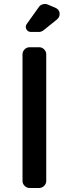

<svg xmlns="http://www.w3.org/2000/svg" viewBox="-20 -935 342 955"><path d="M254 -897Q274 -889 276.5 -870Q279 -851 262 -837L196 -784Q185 -776 174 -776H135Q118 -776 111 -790Q104 -804 114 -817L174 -901Q180 -910 192.5 -913.5Q205 -917 216 -913ZM210 -35Q210 -21 199.5 -10.5Q189 0 175 0H127Q113 0 102.5 -10.5Q92 -21 92 -35V-665Q92 -679 102.5 -689.5Q113 -700 127 -700H175Q189 -700 199.5 -689.5Q210 -679 210 -665Z"/></svg>

Font: Trueno
Style: Round
Weight: 400
Designer: Julieta Ulanovsky, Jasper
Foundry: Julieta Ulanovsky, Cannot Into Space Fonts
Version: Version 3.001